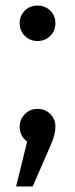

<svg xmlns="http://www.w3.org/2000/svg" viewBox="-20 -510 272 693"><path d="M115 -117Q143 -117 161.5 -98.5Q180 -80 180 -53Q180 -24 163 14L98 163H38L78 1Q51 -19 51 -53Q51 -79 69.5 -98Q88 -117 115 -117ZM115 -490Q143 -490 161.5 -471.5Q180 -453 180 -426Q180 -399 161.5 -380.5Q143 -362 115 -362Q88 -362 69.5 -380.5Q51 -399 51 -426Q51 -453 69.5 -471.5Q88 -490 115 -490Z"/></svg>

Font: FiraSans
Style: Regular
Weight: 350
Designer: Carrois Corporate & Edenspiekermann AG
Foundry: Carrois Corporate GbR & Edenspiekermann AG
Version: Version 3.106;PS 003.106;hotconv 1.0.70;makeotf.lib2.5.58329